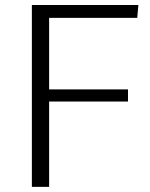

<svg xmlns="http://www.w3.org/2000/svg" viewBox="-20 -730 586 750"><path d="M104.5 0V-710.4H520.5L516.1 -660.2H171.9V-380.9H480V-333.5H171.9V0Z"/></svg>

Font: Comme ExtraLight
Style: Regular
Weight: 250
Version: Version 1.000;gftools[0.9.27]